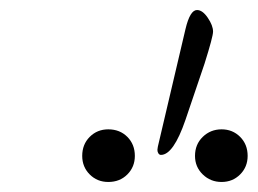

<svg xmlns="http://www.w3.org/2000/svg" viewBox="-20 -841 514 383"><path d="M196 -478Q174 -478 159 -493Q144 -508 144 -530Q144 -553 159 -568Q174 -583 196 -583Q219 -583 234 -568Q249 -553 249 -530Q249 -508 234 -493Q219 -478 196 -478ZM422 -478Q400 -478 384.5 -493Q369 -508 369 -530Q369 -553 384.5 -568Q400 -583 422 -583Q444 -583 459 -568Q474 -553 474 -530Q474 -508 459 -493Q444 -478 422 -478ZM301 -532Q298 -532 296 -535Q294 -538 294 -542Q294 -544 294.5 -546Q295 -548 295 -549L350 -783Q359 -821 373 -821Q384 -821 394.5 -805.5Q405 -790 405 -778Q405 -768 388 -714L350 -602Q326 -532 301 -532Z"/></svg>

Font: Junicode VF
Style: Italic
Weight: 400
Italic angle: -11°
Designer: Peter S. Baker
Version: Version 2.209